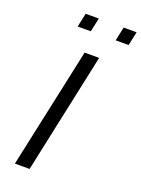

<svg xmlns="http://www.w3.org/2000/svg" viewBox="-164 -959 759 1031"><g transform="rotate(20 215.5 -443.0)"><path d="M58 0 206 -688H289L142 0ZM340 -807 357 -886H431L414 -807ZM123 -807 140 -886H215L198 -807Z"/></g></svg>

Font: Saira SemiExpanded
Style: Italic
Weight: 400
Width: 6
Italic angle: -12°
Designer: Hector Gatti with collaboration of the Omnibus-Type team
Foundry: Omnibus-Type
Version: Version 1.101